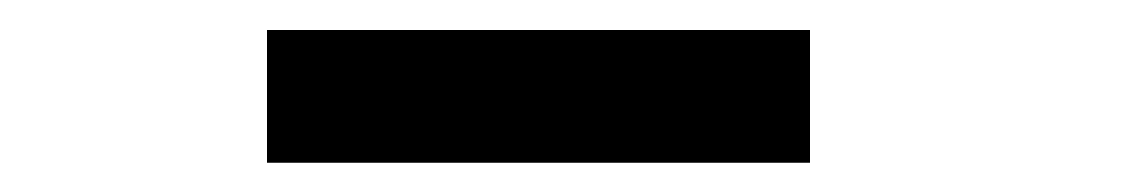

<svg xmlns="http://www.w3.org/2000/svg" viewBox="-20 -764 750 128"><path d="M158 -744H520V-655.5H158Z"/></svg>

Font: League Mono SemiBold
Style: Regular
Weight: 600
Width: 6
Designer: Tyler Finck
Foundry: The League of Moveable Type / Tyler Finck
Version: Version 2.300;RELEASE